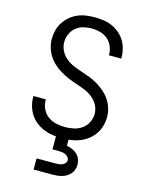

<svg xmlns="http://www.w3.org/2000/svg" viewBox="-132 -762 814 1063"><g transform="rotate(15 275.0 -231.0)"><path d="M273 12Q247 12 221 8.5Q195 5 171 -4.5Q147 -14 126 -30Q105 -46 90.5 -67.5Q76 -89 68.5 -114.5Q61 -140 61 -166V-173H132V-168Q132 -142 143.5 -118Q155 -94 175.5 -79Q196 -64 221.5 -58Q247 -52 273 -52Q298 -52 323.5 -57.5Q349 -63 369.5 -77.5Q390 -92 402 -115.5Q414 -139 414 -165Q414 -191 401.5 -214.5Q389 -238 369 -254Q349 -270 325 -280Q301 -290 276.5 -298Q252 -306 228 -316Q204 -326 181.5 -339Q159 -352 139.5 -369.5Q120 -387 106 -408.5Q92 -430 84.5 -455Q77 -480 77 -506Q77 -531 83.5 -555.5Q90 -580 103.5 -601Q117 -622 136.5 -638.5Q156 -655 179 -665Q202 -675 227 -678.5Q252 -682 277 -682Q302 -682 327 -678.5Q352 -675 375 -665Q398 -655 417.5 -639Q437 -623 450.5 -601.5Q464 -580 470.5 -555.5Q477 -531 477 -506V-499H406V-504Q406 -528 396 -551Q386 -574 367.5 -589.5Q349 -605 325 -611.5Q301 -618 277 -618Q253 -618 229 -612Q205 -606 186.5 -590.5Q168 -575 158 -552.5Q148 -530 148 -506Q148 -480 160 -456.5Q172 -433 192 -416.5Q212 -400 236 -390Q260 -380 284.5 -372Q309 -364 333.5 -354.5Q358 -345 380 -331.5Q402 -318 421.5 -301Q441 -284 455.5 -262.5Q470 -241 477.5 -216Q485 -191 485 -165Q485 -139 477.5 -113.5Q470 -88 455.5 -67Q441 -46 420 -30Q399 -14 375 -4.5Q351 5 325 8.5Q299 12 273 12ZM167 220V156H275Q285 156 294.5 155Q304 154 313 150.5Q322 147 329 139.5Q336 132 336 122Q336 112 329.5 104Q323 96 314 92Q305 88 295 86.5Q285 85 275 85H239V-52H311V45Q327 48 342.5 54.5Q358 61 370 72Q382 83 388.5 99Q395 115 395 132Q395 146 390.5 159.5Q386 173 377 183.5Q368 194 356 201.5Q344 209 330.5 213Q317 217 303 218.5Q289 220 275 220Z"/></g></svg>

Font: Lode Term
Style: Regular
Weight: 400
Monospace: yes
Designer: Belleve Invis
Foundry: Belleve Invis
Version: Version 29.2.0